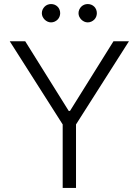

<svg xmlns="http://www.w3.org/2000/svg" viewBox="-20 -932 688 952"><path d="M28.4 -727.3H105.1L320.7 -382.1H327.1L542.6 -727.3H619.3L356.9 -315V0H290.8V-315ZM369.3 -866.5Q369.3 -876.1 373 -884.4Q376.8 -892.8 383 -899Q389.2 -905.2 397.5 -908.6Q405.9 -911.9 414.8 -911.9Q424.4 -911.9 432.7 -908.6Q441.1 -905.2 447.3 -899Q453.5 -892.8 456.9 -884.4Q460.2 -876.1 460.2 -866.5Q460.2 -857.6 456.9 -849.3Q453.5 -840.9 447.3 -834.7Q441.1 -828.5 432.7 -824.8Q424.4 -821 414.8 -821Q405.9 -821 397.7 -824.8Q389.6 -828.5 383.2 -834.9Q376.8 -841.3 373 -849.4Q369.3 -857.6 369.3 -866.5ZM187.5 -866.5Q187.5 -876.1 191.2 -884.4Q195 -892.8 201.2 -899Q207.4 -905.2 215.7 -908.6Q224.1 -911.9 233 -911.9Q242.5 -911.9 250.9 -908.6Q259.2 -905.2 265.4 -899Q271.7 -892.8 275 -884.4Q278.4 -876.1 278.4 -866.5Q278.4 -857.6 275 -849.3Q271.7 -840.9 265.4 -834.7Q259.2 -828.5 250.9 -824.8Q242.5 -821 233 -821Q224.1 -821 215.9 -824.8Q207.7 -828.5 201.3 -834.9Q195 -841.3 191.2 -849.4Q187.5 -857.6 187.5 -866.5Z"/></svg>

Font: Inter P Light
Style: Regular
Weight: 300
Designer: Rasmus Andersson
Foundry: rsms
Version: Version 3.018;git-588b23468